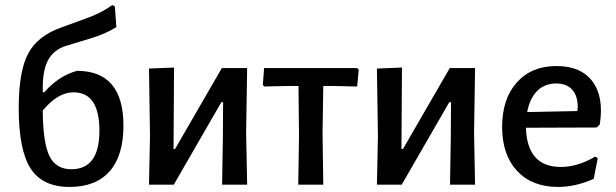

<svg xmlns="http://www.w3.org/2000/svg" viewBox="-20 -730 2437 759"><path d="M255 9Q148 9 101 -64Q54 -137 54 -303Q54 -448 91.5 -518.5Q129 -589 224 -622L317 -656Q376 -676 424 -710L434 -705L440 -623Q398 -596 334 -577L242 -549Q193 -534 171 -494Q149 -454 149 -383V-366L155 -365Q210 -429 284 -450Q468 -450 468 -233Q468 -115 413.5 -53Q359 9 255 9ZM271 -365Q208 -365 149 -293Q150 -165 175.5 -113Q201 -61 262 -61Q373 -61 373 -213Q373 -365 271 -365Z M569 0 573 -193 569 -459 668 -463 666 -141H672L857 -461H957L953 -205L957 0H858L861 -186L862 -326H855L667 0Z M1159 0 1162 -193 1160 -390H1113L1024 -388L1019 -395L1024 -461H1392L1398 -454L1392 -388L1304 -390H1258L1255 -202L1258 0Z M1470 0 1474 -193 1470 -459 1569 -463 1567 -141H1573L1758 -461H1858L1854 -205L1858 0H1759L1762 -186L1763 -326H1756L1568 0Z M2186 9Q2083 9 2024 -54.5Q1965 -118 1965 -228Q1965 -339 2023 -404Q2081 -469 2180 -469Q2277 -469 2322.5 -407.5Q2368 -346 2351 -238L2339 -226L2059 -225Q2064 -70 2197 -70Q2264 -70 2333 -111L2343 -105L2327 -23Q2255 9 2186 9ZM2179 -400Q2133 -400 2103.5 -370.5Q2074 -341 2064 -287L2262 -291L2264 -305Q2264 -351 2242 -375.5Q2220 -400 2179 -400Z"/></svg>

Font: Alegreya Sans Medium
Style: Regular
Weight: 500
Designer: Juan Pablo del Peral
Foundry: Huerta Tipografica
Version: Version 2.007